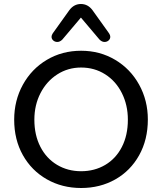

<svg xmlns="http://www.w3.org/2000/svg" viewBox="-20 -932 812 961"><path d="M51 -333Q51 -429 94.5 -508Q138 -587 214.5 -632.5Q291 -678 386 -678Q480 -678 556.5 -632.5Q633 -587 676.5 -508Q720 -429 720 -334Q720 -233 676.5 -155Q633 -77 557 -34Q481 9 386 9Q291 9 214.5 -34.5Q138 -78 94.5 -155.5Q51 -233 51 -333ZM620 -333Q620 -406 590 -466Q560 -526 506.5 -560Q453 -594 386 -594Q320 -594 266.5 -559.5Q213 -525 182.5 -465.5Q152 -406 152 -333Q152 -256 182 -197.5Q212 -139 265.5 -107Q319 -75 386 -75Q453 -75 506.5 -106.5Q560 -138 590 -196.5Q620 -255 620 -333ZM267 -722Q255 -722 246.5 -729.5Q238 -737 238 -748Q238 -756 244 -765L327 -881Q350 -912 385 -912Q420 -912 443 -881L526 -765Q532 -756 532 -748Q532 -737 523.5 -729.5Q515 -722 503 -722Q490 -722 478 -734L385 -844L292 -734Q280 -722 267 -722Z"/></svg>

Font: SN Pro
Style: Regular
Weight: 400
Designer: Tobias Whetton
Foundry: Supernotes
Version: Version 1.003